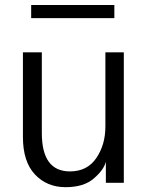

<svg xmlns="http://www.w3.org/2000/svg" viewBox="-20 -736 598 773"><path d="M72.3 0ZM105.5 -663.1V-715.8H440.4V-663.1ZM72.3 -184.6V-525.4H148.4V-200.2Q148.4 -45.9 261.7 -45.9Q331.1 -45.9 367.7 -99.6Q404.3 -153.3 404.3 -226.6V-525.4H478.5V0H406.2V-85Q398.4 -52.7 357.9 -17.6Q317.4 17.6 244.1 17.6Q168.9 17.6 120.6 -33.7Q72.3 -85 72.3 -184.6Z"/></svg>

Font: Batunionen A1
Style: Regular
Weight: 400
Designer: HanYang I&C Co.,Ltd.
Foundry: HanYang I&C Co.,Ltd.
Version: Version 2.50; ttfautohint (v1.6)